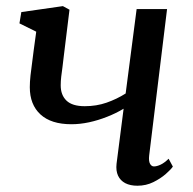

<svg xmlns="http://www.w3.org/2000/svg" viewBox="-20 -582 616 612"><path d="M201.5 -551 183 -400.5Q181.5 -384.5 179.2 -368.5Q177 -352.5 175.2 -338Q173.5 -323.5 173.5 -310Q173.5 -279 192 -261.2Q210.5 -243.5 250 -243.5Q287.5 -243.5 319.8 -254.8Q352 -266 380.5 -284L415.5 -553H512.5L455.5 -86.5Q453.5 -68.5 458.2 -60Q463 -51.5 470.5 -51.5Q479.5 -51.5 491.2 -56.8Q503 -62 517.5 -76L531 -51Q525 -42 508.5 -27.5Q492 -13 468.8 -1.5Q445.5 10 418 10Q395 10 379.2 1.8Q363.5 -6.5 356.2 -22.2Q349 -38 351.5 -60L374 -235.5Q350 -221 321.5 -209.8Q293 -198.5 264 -192.2Q235 -186 207.5 -186Q143 -186 109 -217.2Q75 -248.5 75 -304Q75 -320.5 77.2 -341.2Q79.5 -362 82.5 -383.2Q85.5 -404.5 87.5 -422.5L95.5 -481L42 -507.5L48 -543.5L180.5 -562.5Z"/></svg>

Font: Merriweather 28pt
Style: Italic
Weight: 400
Italic angle: -7.8°
Version: Version 2.101